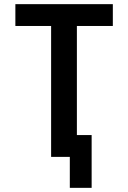

<svg xmlns="http://www.w3.org/2000/svg" viewBox="-20 -755 616 924"><path d="M316 149H421V-105H350V-630H523V-735H54V-630H226V0H316Z"/></svg>

Font: Iosevka Sparkle
Style: Bold
Weight: 700
Designer: Belleve Invis
Foundry: Belleve Invis
Version: Version 4.5.0; ttfautohint (v1.8.3)